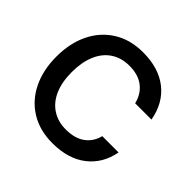

<svg xmlns="http://www.w3.org/2000/svg" viewBox="-178 -891 1082 1082"><g transform="rotate(45 363.0 -350.0)"><path d="M377 12Q276 12 202 -33.5Q128 -79 88 -160.5Q48 -242 48 -349Q48 -457 88 -538.5Q128 -620 202 -666Q276 -712 377 -712Q502 -712 580 -650.5Q658 -589 678 -477H548Q534 -536 490.5 -570Q447 -604 376 -604Q313 -604 266.5 -573.5Q220 -543 195.5 -485.5Q171 -428 171 -349Q171 -270 195.5 -213.5Q220 -157 266.5 -126.5Q313 -96 376 -96Q447 -96 490.5 -127.5Q534 -159 548 -215H678Q658 -109 580 -48.5Q502 12 377 12Z"/></g></svg>

Font: DM Sans 10pt SemiBold
Style: Regular
Weight: 600
Version: Version 4.004;gftools[0.9.30]